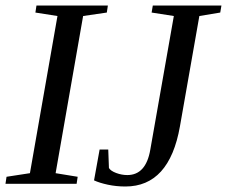

<svg xmlns="http://www.w3.org/2000/svg" viewBox="-24 -675 833 705"><path d="M180.2 -39.1 261.2 -25.9 257.3 0H-3.9L0 -25.9L85.9 -39.1L187 -616.2L106 -628.9L109.9 -654.8H372.1L368.2 -628.9L281.2 -616.2ZM614.3 -616.2 532.7 -628.9 537.1 -654.8H789.1L784.7 -628.9L708 -616.2L636.7 -210.9Q597.7 9.8 436.5 9.8Q402.8 9.8 372.1 3.2Q341.3 -3.4 321.3 -12.7L341.8 -126H373.5L376 -58.1Q382.3 -47.4 402.6 -39.8Q422.9 -32.2 443.4 -32.2Q511.7 -32.2 527.8 -125Z"/></svg>

Font: Tinos
Style: Italic
Weight: 400
Italic angle: -16.333°
Designer: Steve Matteson
Foundry: Monotype Imaging Inc.
Version: Version 1.32